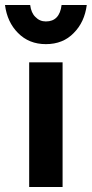

<svg xmlns="http://www.w3.org/2000/svg" viewBox="-55 -750 368 770"><path d="M62 -500V0H196V-500ZM129 -573Q198 -573 241 -618Q284 -661 293 -730H192Q184 -664 129 -664Q104 -664 87 -682Q70 -698 66 -730H-35Q-26 -661 17 -618Q61 -573 129 -573Z"/></svg>

Font: Online Auction - Bold
Style: Bold
Weight: 500
Designer: Mohamed Mostafa, the designer of Online Auction
Foundry: Kief Type Foundry
Version: ""